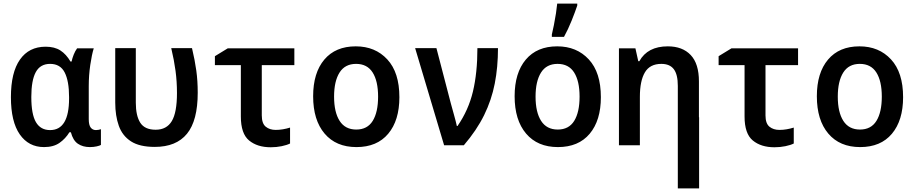

<svg xmlns="http://www.w3.org/2000/svg" viewBox="-20 -812 5107 1073"><path d="M226 10Q140 10 90.5 -61Q41 -132 41 -269Q41 -407 91.5 -479Q142 -551 235 -551Q285 -551 317.5 -530Q350 -509 374 -468H380Q384 -487 392 -507Q400 -527 411 -542H504Q493 -507 484.5 -449Q476 -391 476 -331V-146Q476 -113 487 -99Q498 -85 516 -85Q523 -85 531 -86.5Q539 -88 544 -90V-2Q538 2 520.5 6Q503 10 482 10Q443 10 415.5 -8.5Q388 -27 376 -73H368Q346 -37 312.5 -13.5Q279 10 226 10ZM260 -85Q366 -85 366 -262V-270Q366 -359 341.5 -407Q317 -455 260 -455Q205 -455 180 -409Q155 -363 155 -270Q155 -173 181 -129Q207 -85 260 -85Z M845 9Q760 9 712 -22Q664 -53 644 -109Q624 -165 624 -239V-543H739V-238Q739 -165 764 -126Q789 -87 850 -87Q911 -87 940 -135Q969 -183 969 -292Q969 -356 961 -416Q953 -476 937 -543H1053Q1069 -476 1077 -418Q1085 -360 1085 -294Q1085 -138 1025 -64.5Q965 9 845 9Z M1493 11Q1418 11 1372 -27Q1326 -65 1326 -161V-448H1181V-498L1253 -542H1625V-448H1443V-167Q1443 -122 1465 -104Q1487 -86 1521 -86Q1541 -86 1561.5 -89.5Q1582 -93 1601 -99V-10Q1583 -1 1554 5Q1525 11 1493 11Z M1972 10Q1858 10 1794 -65.5Q1730 -141 1730 -274Q1730 -405 1792.5 -479Q1855 -553 1968 -553Q2077 -553 2144.5 -480Q2212 -407 2212 -269Q2212 -139 2149.5 -64.5Q2087 10 1972 10ZM1971 -88Q2033 -88 2063 -136.5Q2093 -185 2093 -272Q2093 -359 2062.5 -407Q2032 -455 1970 -455Q1908 -455 1877.5 -406.5Q1847 -358 1847 -272Q1847 -185 1878 -136.5Q1909 -88 1971 -88Z M2462 0 2300 -543H2419L2499 -236Q2507 -206 2517.5 -169Q2528 -132 2533 -108H2537Q2598 -196 2623 -300.5Q2648 -405 2648 -543H2763Q2763 -437 2745 -345Q2727 -253 2685.5 -168.5Q2644 -84 2572 0Z M3098 10Q2984 10 2920 -65.5Q2856 -141 2856 -274Q2856 -405 2918.5 -479Q2981 -553 3094 -553Q3203 -553 3270.5 -480Q3338 -407 3338 -269Q3338 -139 3275.5 -64.5Q3213 10 3098 10ZM3097 -88Q3159 -88 3189 -136.5Q3219 -185 3219 -272Q3219 -359 3188.5 -407Q3158 -455 3096 -455Q3034 -455 3003.5 -406.5Q2973 -358 2973 -272Q2973 -185 3004 -136.5Q3035 -88 3097 -88ZM3064 -619Q3069 -640 3075.5 -672Q3082 -704 3087 -737Q3092 -770 3094 -792H3206V-781Q3194 -745 3174.5 -696.5Q3155 -648 3132 -606H3064Z M3439 0V-542H3531L3547 -470H3553Q3599 -553 3712 -553Q3794 -553 3840 -504.5Q3886 -456 3886 -357V-157H3887V241H3768V-157V-332Q3768 -396 3745.5 -425.5Q3723 -455 3676 -455Q3612 -455 3584 -407.5Q3556 -360 3556 -271V0Z M4308 11Q4233 11 4187 -27Q4141 -65 4141 -161V-448H3996V-498L4068 -542H4440V-448H4258V-167Q4258 -122 4280 -104Q4302 -86 4336 -86Q4356 -86 4376.5 -89.5Q4397 -93 4416 -99V-10Q4398 -1 4369 5Q4340 11 4308 11Z M4787 10Q4673 10 4609 -65.5Q4545 -141 4545 -274Q4545 -405 4607.5 -479Q4670 -553 4783 -553Q4892 -553 4959.5 -480Q5027 -407 5027 -269Q5027 -139 4964.5 -64.5Q4902 10 4787 10ZM4786 -88Q4848 -88 4878 -136.5Q4908 -185 4908 -272Q4908 -359 4877.5 -407Q4847 -455 4785 -455Q4723 -455 4692.5 -406.5Q4662 -358 4662 -272Q4662 -185 4693 -136.5Q4724 -88 4786 -88Z"/></svg>

Font: Noto Sans Mono SemiCondensed SemiBold
Style: Regular
Weight: 600
Width: 4
Designer: Monotype Design Team
Foundry: Monotype Imaging Inc.
Version: Version 2.014; ttfautohint (v1.8.4.7-5d5b)